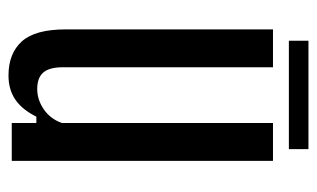

<svg xmlns="http://www.w3.org/2000/svg" viewBox="-164 -558 729 441"><g transform="rotate(90 200.5 -337.5)"><path d="M153.5 7.5Q103 7.5 75.2 -23Q47.5 -53.5 47.5 -124V-600H134.5V-117Q134.5 -86.5 146.5 -72.5Q158.5 -58.5 184.5 -58.5Q209 -58.5 231 -73.5Q253 -88.5 262.5 -115V-600H349.5V0H262.5V-56.5H248Q231.5 -23.5 208.5 -8Q185.5 7.5 153.5 7.5ZM73.5 -681.5H322.5V-636.5H73.5Z"/></g></svg>

Font: Big Shoulders Display Thin SemiBold
Style: Regular
Weight: 600
Version: Version 2.002